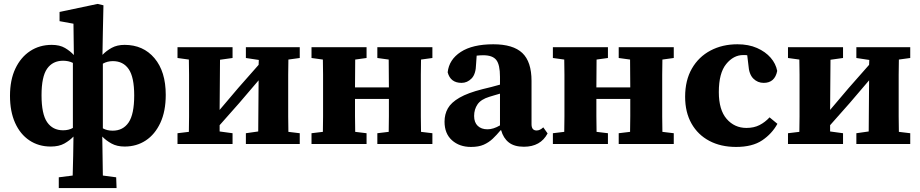

<svg xmlns="http://www.w3.org/2000/svg" viewBox="-20 -735 4697 980"><path d="M239 13Q177 13 130 -18.5Q83 -50 57 -108Q31 -166 31 -246Q31 -327 58.5 -385Q86 -443 134 -474.5Q182 -506 244 -506Q285 -506 312 -490Q339 -474 357 -454L355 -614L284 -627V-674L478 -715L508 -708L505 -570L503 -455Q523 -476 550.5 -491Q578 -506 616 -506Q711 -506 768.5 -438Q826 -370 826 -251Q826 -167 798.5 -108Q771 -49 724 -18Q677 13 616 13Q577 13 549 -2.5Q521 -18 502 -38Q503 9 503.5 59Q504 109 505 161L573 170L575 225H280V170L351 161Q353 109 353.5 60Q354 11 355 -38Q336 -18 308.5 -2.5Q281 13 239 13ZM192 -249Q192 -153 220.5 -111.5Q249 -70 302 -70Q331 -70 352 -82V-414Q330 -425 302 -425Q249 -425 220.5 -384.5Q192 -344 192 -249ZM556 -423Q528 -423 505 -410V-80Q526 -68 555 -68Q608 -68 636.5 -110Q665 -152 665 -248Q665 -341 637 -382Q609 -423 556 -423Z M1235 -439V-494H1510V-439L1452 -431Q1451 -394 1451 -353.5Q1451 -313 1451 -279V-215Q1451 -181 1451 -140.5Q1451 -100 1452 -62L1510 -55V0H1235V-55L1298 -64L1300 -325L1201 -209L1101 -96V-64L1167 -55V0H886V-55L944 -62Q945 -100 945 -140.5Q945 -181 945 -215V-279Q945 -313 945 -353.5Q945 -394 944 -431L886 -439V-494H1167V-439L1103 -430L1101 -174L1196 -286L1300 -404L1301 -429Z M1906 -439V-494H2187V-439L2129 -431Q2128 -394 2128 -353.5Q2128 -313 2128 -279V-215Q2128 -181 2128 -140.5Q2128 -100 2129 -62L2187 -55V0H1906V-55L1964 -62Q1965 -99 1965 -142.5Q1965 -186 1965 -230H1792Q1792 -186 1792 -142.5Q1792 -99 1793 -62L1851 -55V0H1570V-55L1628 -62Q1629 -100 1629 -140.5Q1629 -181 1629 -215V-279Q1629 -313 1629 -353.5Q1629 -394 1628 -431L1570 -439V-494H1851V-439L1793 -431Q1793 -397 1792.5 -359Q1792 -321 1792 -289H1965Q1965 -321 1964.5 -359Q1964 -397 1964 -431Z M2654 14Q2605 14 2577 -8Q2549 -30 2538 -70H2535Q2515 -46 2495 -27Q2475 -8 2449 3.5Q2423 15 2384 15Q2325 15 2287 -19Q2249 -53 2249 -114Q2249 -152 2266 -182Q2283 -212 2325.5 -236.5Q2368 -261 2443 -280Q2466 -285 2488 -291Q2510 -297 2532 -303V-343Q2532 -405 2513 -429Q2494 -453 2447 -453Q2439 -453 2430.5 -452.5Q2422 -452 2413 -451L2410 -408Q2409 -357 2387 -334.5Q2365 -312 2336 -312Q2279 -312 2265 -366Q2272 -431 2332 -470Q2392 -509 2498 -509Q2599 -509 2646 -464.5Q2693 -420 2693 -322V-101Q2693 -69 2719 -69Q2736 -69 2753 -85L2775 -54Q2739 14 2654 14ZM2400 -143Q2400 -110 2418.5 -92.5Q2437 -75 2468 -75Q2498 -75 2532 -95V-257Q2518 -253 2504.5 -249Q2491 -245 2478 -241Q2435 -228 2417.5 -202.5Q2400 -177 2400 -143Z M3138 -439V-494H3419V-439L3361 -431Q3360 -394 3360 -353.5Q3360 -313 3360 -279V-215Q3360 -181 3360 -140.5Q3360 -100 3361 -62L3419 -55V0H3138V-55L3196 -62Q3197 -99 3197 -142.5Q3197 -186 3197 -230H3024Q3024 -186 3024 -142.5Q3024 -99 3025 -62L3083 -55V0H2802V-55L2860 -62Q2861 -100 2861 -140.5Q2861 -181 2861 -215V-279Q2861 -313 2861 -353.5Q2861 -394 2860 -431L2802 -439V-494H3083V-439L3025 -431Q3025 -397 3024.5 -359Q3024 -321 3024 -289H3197Q3197 -321 3196.5 -359Q3196 -397 3196 -431Z M3737 15Q3659 15 3600.5 -16Q3542 -47 3509.5 -104.5Q3477 -162 3477 -241Q3477 -325 3511.5 -385Q3546 -445 3606.5 -477Q3667 -509 3744 -509Q3801 -509 3844 -490Q3887 -471 3913.5 -440.5Q3940 -410 3947 -373Q3935 -312 3878 -312Q3847 -312 3825 -334Q3803 -356 3800 -403L3794 -453Q3789 -454 3783.5 -454Q3778 -454 3773 -454Q3724 -454 3686.5 -408Q3649 -362 3649 -265Q3649 -174 3689 -128Q3729 -82 3790 -82Q3828 -82 3856.5 -96.5Q3885 -111 3908 -136L3948 -103Q3920 -52 3870 -18.5Q3820 15 3737 15Z M4351 -439V-494H4626V-439L4568 -431Q4567 -394 4567 -353.5Q4567 -313 4567 -279V-215Q4567 -181 4567 -140.5Q4567 -100 4568 -62L4626 -55V0H4351V-55L4414 -64L4416 -325L4317 -209L4217 -96V-64L4283 -55V0H4002V-55L4060 -62Q4061 -100 4061 -140.5Q4061 -181 4061 -215V-279Q4061 -313 4061 -353.5Q4061 -394 4060 -431L4002 -439V-494H4283V-439L4219 -430L4217 -174L4312 -286L4416 -404L4417 -429Z"/></svg>

Font: Source Serif 4 SmText
Style: Bold
Weight: 700
Designer: Frank Grießhammer
Foundry: Adobe
Version: Version 4.005;hotconv 1.1.0;makeotfexe 2.6.0